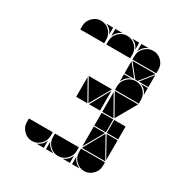

<svg xmlns="http://www.w3.org/2000/svg" viewBox="-153 -782 874 906"><g transform="rotate(30 284.0 -329.5)"><path d="M284 -657Q311 -657 330 -638Q349 -619 349 -592V-572H219V-592Q219 -618 238.5 -637.5Q258 -657 284 -657ZM142 -657Q169 -657 188 -638Q207 -619 207 -592V-572H77V-592Q77 -618 96.5 -637.5Q116 -657 142 -657ZM426 -492Q453 -492 472 -473Q491 -454 491 -427V-407H361V-427Q361 -453 380.5 -472.5Q400 -492 426 -492ZM426 -657Q453 -657 472 -638Q491 -619 491 -592V-572H361V-592Q361 -618 380.5 -637.5Q400 -657 426 -657ZM426 -2Q400 -2 380.5 -21.5Q361 -41 361 -67V-87H491V-67Q491 -41 471.5 -21.5Q452 -2 426 -2ZM142 -2Q116 -2 96.5 -21.5Q77 -41 77 -67V-87H207V-67Q207 -41 187.5 -21.5Q168 -2 142 -2ZM284 -2Q258 -2 238.5 -21.5Q219 -41 219 -67V-87H349V-67Q349 -41 329.5 -21.5Q310 -2 284 -2ZM363 -92 426 -205 490 -92ZM348 -402 284 -290 221 -402ZM490 -402 426 -290 363 -402ZM489 -567 433 -497H420L364 -567ZM424 -212H361V-282H424ZM491 -212H429V-282H491ZM361 -287V-395L422 -287ZM219 -287V-395L280 -287ZM361 -207H422L361 -99ZM349 -287H289L349 -395ZM491 -207V-99L431 -207ZM361 -497V-563L414 -497ZM491 -497H439L491 -563ZM219 -42Q231 -14 259 -2H219ZM361 -42Q373 -14 401 -2H361ZM361 -492H401Q387 -487 377 -477Q367 -467 361 -453ZM310 -2Q324 -8 334 -18Q344 -28 349 -42V-2ZM361 -657H401Q387 -652 377 -642Q367 -632 361 -618ZM168 -2Q182 -8 192 -18Q202 -28 207 -42V-2ZM219 -657H259Q245 -652 235 -642Q225 -632 219 -618ZM349 -657V-618Q339 -647 310 -657ZM491 -492V-453Q481 -482 452 -492ZM207 -657V-618Q197 -647 168 -657Z"/></g></svg>

Font: CAT DyFa
Style: Regular
Weight: 400
Designer: Peter Wiegel
Foundry: Peter Wiegel
Version: Version 1.001; ttfautohint (v1.3)